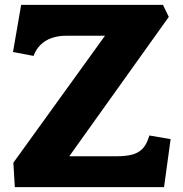

<svg xmlns="http://www.w3.org/2000/svg" viewBox="-20 -770 752 790"><path d="M35 -100.5 412 -623H253Q219 -623 192.2 -613.5Q165.5 -604 146.8 -585.5Q128 -567 118 -540L33.5 -556L67 -750H650.5L674.5 -700.5L265 -127H459Q501 -127 527 -134.8Q553 -142.5 569 -160.8Q585 -179 594.5 -212.5L682 -197.5L655 0H41Z"/></svg>

Font: TMT Limkin
Style: Regular
Weight: 400
Designer: Gabriel Drozdov
Version: Version 1.000;Glyphs 3.1.2 (3151)